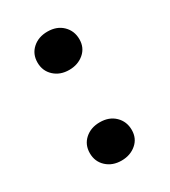

<svg xmlns="http://www.w3.org/2000/svg" viewBox="-117 -484 488 552"><g transform="rotate(-30 126.5 -208.0)"><path d="M126 -422Q157 -422 176 -403.5Q195 -385 195 -357Q195 -329 175 -312Q155 -295 126 -295Q96 -295 76.5 -313Q57 -331 57 -359Q57 -387 76.5 -404.5Q96 -422 126 -422ZM126 -121Q157 -121 176 -102.5Q195 -84 195 -56Q195 -28 175 -11Q155 6 126 6Q96 6 76.5 -12Q57 -30 57 -58Q57 -86 76.5 -103.5Q96 -121 126 -121Z"/></g></svg>

Font: Aikya
Style: Bold
Weight: 700
Designer: Neelakash Kshetrimayum (Latin subset based on Merriweather by Eben Sorkin)
Foundry: Brand New Type
Version: Version 1.00 b005